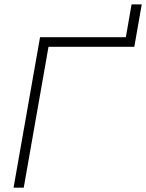

<svg xmlns="http://www.w3.org/2000/svg" viewBox="-20 -865 673 885"><path d="M42.5 0 164.6 -693.4H560.1L586.4 -844.7H633.3L599.1 -649.4H203.6L89.4 0Z"/></svg>

Font: Cascadia Mono PL ExtraLight
Style: Italic
Weight: 200
Italic angle: -10°
Monospace: yes
Designer: Aaron Bell
Foundry: Saja Typeworks
Version: Version 2404.023; ttfautohint (v1.8.4)